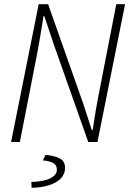

<svg xmlns="http://www.w3.org/2000/svg" viewBox="-20 -679 640 918"><path d="M33 0 165 -659H210L376 -189L419 -57H423Q427 -81 430.5 -104.5Q434 -128 438 -152Q442 -176 446.5 -199Q451 -222 455 -243L536 -659H578L446 0H402L236 -470L192 -602H188Q183 -570 178 -539Q173 -508 167.5 -477Q162 -446 156 -414L75 0ZM131 219 130 191Q191 189 221.5 173Q252 157 252 133Q252 111 235.5 101Q219 91 185 88L198 61Q236 66 256 74Q276 82 283.5 94Q291 106 291 124Q291 153 271 174Q251 195 214.5 206.5Q178 218 131 219Z"/></svg>

Font: Source Code Pro ExtraLight Light
Style: Italic
Weight: 300
Italic angle: -11°
Monospace: yes
Version: Version 1.016;hotconv 1.0.116;makeotfexe 2.5.65601